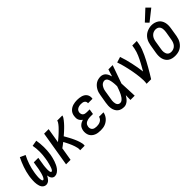

<svg xmlns="http://www.w3.org/2000/svg" viewBox="132 -1754 2735 2735"><g transform="rotate(-45 1500.0 -386.0)"><path d="M105 8Q86 8 69 -1.5Q52 -11 41.5 -26Q31 -41 25 -59Q19 -77 16 -96.5Q13 -116 12.5 -135.5Q12 -155 13 -175Q14 -195 16 -215Q18 -235 21 -254Q27 -291 36.5 -327.5Q46 -364 58.5 -399.5Q71 -435 85.5 -469.5Q100 -504 117 -538L197 -502Q181 -471 167.5 -439.5Q154 -408 143 -375Q132 -342 123.5 -308.5Q115 -275 110 -242Q108 -232 107 -223Q106 -214 104.5 -205Q103 -196 102.5 -187Q102 -178 101 -169Q100 -160 99.5 -150.5Q99 -141 99.5 -132Q100 -123 100.5 -114.5Q101 -106 102.5 -97.5Q104 -89 108 -80.5Q112 -72 121 -72Q130 -72 136 -80Q142 -88 146.5 -96Q151 -104 154.5 -112.5Q158 -121 160.5 -129Q163 -137 166 -145.5Q169 -154 171 -162.5Q173 -171 175 -179.5Q177 -188 179 -196.5Q181 -205 183 -213.5Q185 -222 186.5 -230.5Q188 -239 189.5 -247.5Q191 -256 192 -265L205 -345H296L283 -265Q282 -256 280.5 -247.5Q279 -239 277.5 -230.5Q276 -222 275 -213.5Q274 -205 273 -196.5Q272 -188 271.5 -179.5Q271 -171 270.5 -162.5Q270 -154 269.5 -145.5Q269 -137 269.5 -128.5Q270 -120 270.5 -111.5Q271 -103 272.5 -95Q274 -87 278 -79.5Q282 -72 291 -72Q298 -72 303.5 -78.5Q309 -85 313 -91.5Q317 -98 320 -105Q323 -112 325.5 -119.5Q328 -127 330.5 -134Q333 -141 335 -148Q337 -155 339 -162.5Q341 -170 343 -177Q345 -184 346.5 -191.5Q348 -199 350 -206Q352 -213 353.5 -220.5Q355 -228 356 -235Q357 -242 358.5 -249.5Q360 -257 361 -264Q372 -330 372 -395Q372 -460 360 -523L448 -538Q460 -468 461 -397.5Q462 -327 451 -255Q446 -228 439.5 -201Q433 -174 424 -148Q415 -122 403 -96.5Q391 -71 373.5 -48Q356 -25 331.5 -8.5Q307 8 279 8Q263 8 249 0.5Q235 -7 226.5 -20Q218 -33 213.5 -48Q209 -63 207 -79Q199 -63 189.5 -48Q180 -33 167.5 -20Q155 -7 138.5 0.5Q122 8 105 8Z M510 0 598 -530H689L652 -305Q664 -315 676 -325Q688 -335 700 -345Q712 -355 723.5 -365.5Q735 -376 746.5 -386.5Q758 -397 769 -408Q780 -419 791 -430Q802 -441 812.5 -452.5Q823 -464 832.5 -476.5Q842 -489 850.5 -502Q859 -515 861 -530H965Q962 -512 951.5 -496Q941 -480 929.5 -465.5Q918 -451 905.5 -436.5Q893 -422 880 -408.5Q867 -395 853.5 -382Q840 -369 826 -356Q812 -343 797.5 -330.5Q783 -318 769 -306Q779 -288 789 -270.5Q799 -253 809 -234.5Q819 -216 828 -198Q837 -180 845.5 -161Q854 -142 861.5 -123Q869 -104 875 -84Q881 -64 885 -43Q889 -22 885 0H794Q798 -24 793 -46.5Q788 -69 781 -91Q774 -113 765.5 -133.5Q757 -154 747.5 -174.5Q738 -195 727.5 -215Q717 -235 707 -254Q689 -240 671 -226Q653 -212 634 -199L601 0Z M1203 8Q1177 8 1152 4.5Q1127 1 1104.5 -8.5Q1082 -18 1063.5 -34Q1045 -50 1034.5 -71.5Q1024 -93 1021 -118.5Q1018 -144 1022 -169Q1026 -189 1034 -207.5Q1042 -226 1057 -240.5Q1072 -255 1090.5 -264.5Q1109 -274 1128 -280Q1113 -290 1101 -303.5Q1089 -317 1082.5 -333.5Q1076 -350 1075.5 -369Q1075 -388 1078 -407Q1081 -428 1089.5 -447.5Q1098 -467 1113 -483Q1128 -499 1147 -510Q1166 -521 1186 -527Q1206 -533 1226.5 -535.5Q1247 -538 1268 -538Q1290 -538 1311.5 -535.5Q1333 -533 1353 -527Q1373 -521 1390.5 -510Q1408 -499 1420 -482Q1432 -465 1436.5 -444Q1441 -423 1438 -402Q1437 -400 1437 -398Q1437 -396 1436 -394H1346Q1346 -394 1346.5 -395Q1347 -396 1347 -397Q1349 -412 1342.5 -425Q1336 -438 1324 -445.5Q1312 -453 1297.5 -455.5Q1283 -458 1268 -458Q1257 -458 1246.5 -457Q1236 -456 1225.5 -453Q1215 -450 1204.5 -445Q1194 -440 1186 -432.5Q1178 -425 1173 -414.5Q1168 -404 1166 -394Q1164 -377 1168 -360.5Q1172 -344 1184 -333.5Q1196 -323 1212.5 -319.5Q1229 -316 1246 -316H1301L1288 -236H1233Q1220 -236 1207.5 -234.5Q1195 -233 1182 -229.5Q1169 -226 1157 -220.5Q1145 -215 1135 -205.5Q1125 -196 1119.5 -184Q1114 -172 1112 -159Q1108 -140 1113.5 -121.5Q1119 -103 1132.5 -91.5Q1146 -80 1165 -76Q1184 -72 1203 -72Q1221 -72 1239.5 -75.5Q1258 -79 1275.5 -88Q1293 -97 1305.5 -113Q1318 -129 1321 -147H1411Q1407 -124 1397 -102.5Q1387 -81 1371.5 -62.5Q1356 -44 1335.5 -29.5Q1315 -15 1293 -6.5Q1271 2 1248 5Q1225 8 1203 8Z M1675 8Q1648 8 1622 1Q1596 -6 1576.5 -22.5Q1557 -39 1545 -62.5Q1533 -86 1528.5 -112Q1524 -138 1525 -165.5Q1526 -193 1531 -221L1553 -351Q1556 -374 1563 -397Q1570 -420 1582 -441.5Q1594 -463 1611 -482Q1628 -501 1649 -514Q1670 -527 1694 -532.5Q1718 -538 1741 -538Q1765 -538 1786 -528.5Q1807 -519 1821 -502Q1835 -485 1844 -464.5Q1853 -444 1859 -422Q1867 -449 1875.5 -476Q1884 -503 1893 -530H1979Q1954 -461 1930.5 -392.5Q1907 -324 1882 -256Q1886 -192 1888 -128Q1890 -64 1893 0H1807Q1807 -24 1807.5 -47.5Q1808 -71 1809 -95Q1797 -76 1784 -58Q1771 -40 1754 -25Q1737 -10 1716.5 -1Q1696 8 1675 8ZM1675 -72Q1696 -72 1713 -86Q1730 -100 1742.5 -117.5Q1755 -135 1764.5 -154Q1774 -173 1782 -192.5Q1790 -212 1797 -231.5Q1804 -251 1811 -271Q1811 -285 1810.5 -298.5Q1810 -312 1809 -326Q1808 -340 1806 -353.5Q1804 -367 1801.5 -380.5Q1799 -394 1795 -407Q1791 -420 1784.5 -431Q1778 -442 1766.5 -450Q1755 -458 1741 -458Q1727 -458 1713.5 -453Q1700 -448 1689 -438.5Q1678 -429 1670 -416.5Q1662 -404 1656 -391Q1650 -378 1646.5 -364.5Q1643 -351 1641 -337L1620 -207Q1617 -193 1615.5 -178.5Q1614 -164 1615 -149.5Q1616 -135 1619 -121.5Q1622 -108 1629 -96.5Q1636 -85 1648.5 -78.5Q1661 -72 1675 -72Z M2133 0Q2138 -33 2137.5 -66.5Q2137 -100 2133.5 -133Q2130 -166 2125.5 -198Q2121 -230 2115 -262Q2109 -294 2102 -325.5Q2095 -357 2087.5 -388.5Q2080 -420 2071 -450.5Q2062 -481 2051 -511L2136 -538Q2152 -493 2164.5 -446.5Q2177 -400 2187.5 -352.5Q2198 -305 2206.5 -257Q2215 -209 2221 -160Q2236 -186 2250.5 -211.5Q2265 -237 2279 -263Q2293 -289 2306 -315Q2319 -341 2330.5 -368Q2342 -395 2351 -422Q2360 -449 2365 -477L2374 -530H2465L2456 -477Q2449 -435 2433 -393.5Q2417 -352 2398.5 -312Q2380 -272 2359 -232.5Q2338 -193 2316 -154Q2294 -115 2271 -76.5Q2248 -38 2224 0Z M2703 8Q2675 8 2647.5 1.5Q2620 -5 2597.5 -20Q2575 -35 2560.5 -58Q2546 -81 2539.5 -107.5Q2533 -134 2533.5 -163Q2534 -192 2539 -221L2561 -351Q2565 -375 2573 -399.5Q2581 -424 2595 -446.5Q2609 -469 2629 -487.5Q2649 -506 2673 -517.5Q2697 -529 2722 -535Q2747 -541 2772 -541Q2801 -541 2828 -533Q2855 -525 2877.5 -510Q2900 -495 2914.5 -472Q2929 -449 2935.5 -422.5Q2942 -396 2941.5 -367Q2941 -338 2936 -309L2915 -179Q2911 -155 2902.5 -130.5Q2894 -106 2880 -83.5Q2866 -61 2846 -42.5Q2826 -24 2802.5 -12.5Q2779 -1 2753.5 3.5Q2728 8 2703 8ZM2705 -72Q2728 -72 2750.5 -81Q2773 -90 2789 -108Q2805 -126 2813.5 -148Q2822 -170 2826 -193L2848 -323Q2850 -338 2851 -354.5Q2852 -371 2850 -386Q2848 -401 2842 -415Q2836 -429 2825 -439Q2814 -449 2799 -453.5Q2784 -458 2768 -458Q2745 -458 2723.5 -448.5Q2702 -439 2686 -421Q2670 -403 2661.5 -381.5Q2653 -360 2649 -337L2628 -207Q2625 -192 2624 -176Q2623 -160 2625 -145Q2627 -130 2633 -116Q2639 -102 2649.5 -91.5Q2660 -81 2674.5 -76.5Q2689 -72 2705 -72ZM2778 -586 2731 -634 2888 -780 2947 -720Z"/></g></svg>

Font: Iosevka Curly Slab MdObl
Style: Regular
Weight: 500
Italic angle: -9°
Monospace: yes
Designer: Belleve Invis
Foundry: Belleve Invis
Version: Version 11.0.0; ttfautohint (v1.8.3)